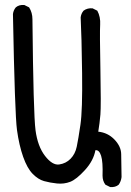

<svg xmlns="http://www.w3.org/2000/svg" viewBox="-20 -753 540 789"><path d="M432.6 15.6 413.1 5.9Q401.4 -9.8 401.4 -31.2Q403.3 -87.9 395.5 -112.8Q387.7 -137.7 372.1 -135.7Q364.3 -92.8 329.1 -54.2Q293.9 -15.6 268.6 -5.9Q243.2 3.9 214.4 1Q185.5 -2 161.1 -8.8Q136.7 -15.6 114.3 -38.6Q91.8 -61.5 75.2 -108.4Q58.6 -155.3 49.8 -218.8Q41 -282.2 33.2 -695.3Q35.2 -710.9 44.9 -722.7Q58.6 -734.4 80.1 -732.4L99.6 -722.7Q113.3 -701.2 113.3 -673.8Q117.2 -284.2 126 -217.8Q134.8 -151.4 165 -112.3Q195.3 -73.2 223.1 -77.1Q251 -81.1 270 -100.6Q289.1 -120.1 295.4 -150.4Q301.8 -180.7 310.5 -240.2Q319.3 -299.8 317.4 -452.6Q315.4 -605.5 311.5 -681.6Q313.5 -697.3 323.2 -709Q338.9 -720.7 360.4 -718.8L379.9 -709Q393.6 -683.6 391.6 -651.4Q389.6 -619.1 392.6 -468.3Q395.5 -317.4 392.6 -282.2Q389.6 -247.1 383.8 -211.9Q422.9 -208 450.2 -179.7Q477.5 -151.4 478 -119.6Q478.5 -87.9 479.5 -25.4Q477.5 -7.8 467.8 5.9Q454.1 17.6 432.6 15.6Z"/></svg>

Font: JasonHandwriting1
Style: Regular
Weight: 400
Version: Version 1.48.20